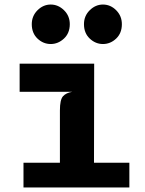

<svg xmlns="http://www.w3.org/2000/svg" viewBox="-20 -826 640 846"><path d="M244 -15V-339.5Q244 -386.5 257.5 -401.8Q271 -417 298.5 -421.5L244 -460.5V-487.5L395 -545.5L394 -15ZM83.5 0V-109H550V0ZM66.5 -421.5V-545.5H395L372.5 -421.5ZM203.5 -632Q170.5 -632 145.2 -656Q120 -680 120 -719.5Q120 -755.5 145.2 -780.8Q170.5 -806 203.5 -806Q236.5 -806 262 -781Q287.5 -756 287.5 -719.5Q287.5 -680 261.8 -656Q236 -632 203.5 -632ZM433.5 -632Q401 -632 375.5 -656Q350 -680 350 -719.5Q350 -756 375.5 -781Q401 -806 433.5 -806Q467 -806 492 -780.8Q517 -755.5 517 -719.5Q517 -680 491.8 -656Q466.5 -632 433.5 -632Z"/></svg>

Font: Spline Sans Mono
Style: Regular
Weight: 400
Monospace: yes
Designer: Eben Sorkin, Mirko Velimirovic
Foundry: Sorkin Type
Version: Version 1.004